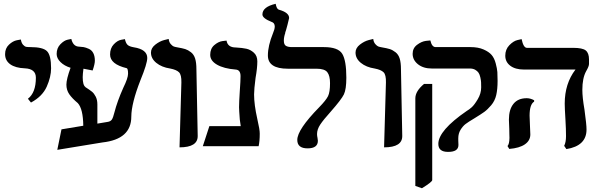

<svg xmlns="http://www.w3.org/2000/svg" viewBox="-20 -770 3144 1011"><path d="M143.1 -230 127 -250Q168.9 -282.2 168.9 -360.8Q168.9 -407.7 110.8 -410.2Q61 -412.1 33.9 -431.6Q6.8 -451.2 6.8 -484.9Q6.8 -515.6 27.3 -534.9Q47.9 -554.2 68.8 -558.1L89.8 -562Q92.8 -543.9 101.3 -534.4Q109.9 -524.9 117.9 -523.4Q126 -522 140.1 -522Q206.1 -522 227.5 -500.5Q249 -479 249 -410.2Q249 -365.2 226.1 -313.7Q203.1 -262.2 143.1 -230Z M545.4 -127.9Q561.5 -129.9 568.6 -139.9Q575.7 -149.9 582.5 -178.2Q597.7 -237.3 629.4 -308.1Q654.3 -358.9 654.3 -381.8Q654.3 -409.7 646.5 -411.1Q559.6 -432.1 559.6 -482.9Q559.6 -516.1 579.1 -536.6Q598.6 -557.1 618.2 -560.5L637.7 -564Q642.6 -542 652.1 -533.4Q661.6 -524.9 684.6 -521Q755.4 -509.8 755.4 -464.8Q755.4 -435.1 719.7 -348.1Q671.9 -226.1 671.4 -155.8Q671.4 -36.6 519.5 -20Q484.4 -14.2 400.4 -0.5Q316.4 13.2 281.7 19L303.7 -88.9L418.5 -107.9Q417.5 -196.8 389.6 -227.1Q359.9 -252 344.7 -273.9Q329.6 -295.9 329.6 -324.2Q329.6 -353 351.6 -413.1Q319.3 -422.9 298.8 -442.9Q278.3 -462.9 278.3 -485.8Q278.3 -516.6 297.9 -536.9Q317.4 -557.1 336.4 -561L355.5 -564.9Q364.3 -528.8 390.6 -524.9Q408.7 -523.9 420.2 -522Q431.6 -520 447.5 -512.9Q463.4 -505.9 471.4 -490Q479.5 -474.1 479.5 -450.2Q479.5 -433.1 467.8 -398.9Q443.8 -403.8 419.4 -408.2Q415.5 -378.4 415.5 -363.8Q415.5 -321.8 429.7 -312H428.7Q453.6 -295.9 464.6 -286.9Q475.6 -277.8 484.1 -261Q492.7 -244.1 492.7 -220.2V-119.1Q501.5 -121.1 519 -123.5Q536.6 -126 545.4 -127.9Z M925.3 5.9 935.1 -335.9Q936 -376 922.6 -389.4Q909.2 -402.8 876 -409.2Q831.1 -416 803 -439Q774.9 -461.9 774.9 -493.2Q774.9 -517.1 798.1 -535.2Q821.3 -553.2 844.7 -559.1L868.2 -564.9Q870.1 -547.9 879.2 -537.8Q888.2 -527.8 894.5 -525.4Q900.9 -522.9 912.1 -521Q940.9 -516.1 955.6 -511.5Q970.2 -506.8 985.6 -494.9Q1001 -482.9 1007.6 -461.4Q1014.2 -439.9 1014.2 -405.8Q1015.1 -346.7 1017.6 -229.2Q1020 -111.8 1021 -55.2Q1022.5 5.9 925.3 5.9Z M1317.9 -272.9Q1317.9 -218.8 1335 -143.1Q1348.1 -86.9 1347.7 -65.9Q1347.7 -26.9 1341.8 0H1047.9L1082.5 -106H1247.6Q1241.7 -136.7 1239.7 -183.1Q1238.8 -189.9 1238.8 -205.1Q1238.8 -232.9 1242.7 -291Q1246.6 -345.2 1246.6 -369.1Q1246.6 -402.3 1220.7 -403.8Q1158.7 -408.7 1122.8 -429.4Q1086.9 -450.2 1086.9 -481Q1086.9 -514.2 1108.4 -532.5Q1129.9 -550.8 1151.4 -553.7L1172.9 -556.2Q1178.7 -520 1221.7 -520Q1255.9 -518.1 1277.3 -513.4Q1298.8 -508.8 1316.9 -492.4Q1335 -476.1 1335 -446.8Q1335 -411.6 1325.7 -359.9Q1317.9 -299.8 1317.9 -272.9Z M1474.6 -556.2Q1474.6 -535.2 1485.6 -528.6Q1496.6 -522 1517.6 -522H1685.5Q1760.7 -522 1782.2 -486.6Q1803.7 -451.2 1803.7 -360.8Q1803.7 -299.8 1790.8 -272.9Q1777.8 -246.1 1720.7 -181.2Q1683.6 -140.1 1666.5 -114.5Q1649.4 -88.9 1649.4 -64Q1649.4 -54.2 1651.9 -43.9Q1653.8 -31.7 1653.8 -28.8Q1653.8 11.2 1599.6 11.2Q1545.4 11.2 1545.4 -33.2Q1545.4 -87.4 1660.6 -205.1Q1696.8 -242.2 1707.3 -263.7Q1717.8 -285.2 1717.8 -332Q1717.8 -371.1 1703.6 -389.6Q1689.5 -408.2 1646.5 -408.2H1495.6Q1390.6 -408.2 1390.6 -478Q1390.6 -528.8 1417.5 -595.2Q1426.3 -615.2 1426.8 -629.9Q1426.8 -649.9 1409.7 -654.8Q1361.8 -673.8 1361.8 -693.8Q1361.8 -733.9 1431.6 -750Q1436.5 -723.1 1447.8 -719.2Q1502.9 -704.1 1502.4 -674.8Q1502.4 -672.9 1493.7 -638.9Q1484.9 -605 1481.4 -597.2H1482.4Q1474.6 -575.2 1474.6 -556.2Z M2002.4 5.9 2012.2 -335.9Q2013.2 -376 1999.8 -389.4Q1986.3 -402.8 1953.1 -409.2Q1908.2 -416 1880.1 -439Q1852.1 -461.9 1852.1 -493.2Q1852.1 -517.1 1875.2 -535.2Q1898.4 -553.2 1921.9 -559.1L1945.3 -564.9Q1947.3 -547.9 1956.3 -537.8Q1965.3 -527.8 1971.7 -525.4Q1978 -522.9 1989.3 -521Q2018.1 -516.1 2032.7 -511.5Q2047.4 -506.8 2062.7 -494.9Q2078.1 -482.9 2084.7 -461.4Q2091.3 -439.9 2091.3 -405.8Q2092.3 -346.7 2094.7 -229.2Q2097.2 -111.8 2098.1 -55.2Q2099.6 5.9 2002.4 5.9Z M2201.7 221.2 2167 209V-252Q2167 -290 2212.9 -328.1H2255.9V178.2Q2255.9 188 2201.7 221.2ZM2393.1 -42Q2393.1 -42 2393.1 -29.8Q2394 -22.9 2394 -6.8Q2394 30.3 2338.9 29.8Q2288.1 29.8 2288.1 -12.2Q2288.1 -83 2438 -186Q2450.2 -192.9 2464.1 -205.3Q2478 -217.8 2495.8 -247.8Q2513.7 -277.8 2513.7 -310.1Q2513.7 -326.2 2513.2 -336.7Q2512.7 -347.2 2509.3 -362.5Q2505.9 -377.9 2499.8 -387Q2493.7 -396 2482.2 -402.6Q2470.7 -409.2 2454.1 -409.2H2253.9Q2209 -409.2 2180.9 -431.6Q2152.8 -454.1 2152.8 -486.8Q2152.8 -516.6 2176.3 -534.2Q2199.7 -551.8 2222.7 -554.7L2246.1 -557.1Q2253.9 -522 2273.9 -522H2458Q2498 -522 2526.4 -509.5Q2554.7 -497.1 2568.8 -480.5Q2583 -463.9 2590.3 -436Q2597.7 -408.2 2598.9 -390.6Q2600.1 -373 2600.1 -344.2Q2600.1 -300.3 2593 -269.5Q2585.9 -238.8 2566.4 -215.8Q2546.9 -192.9 2530.3 -180.9Q2513.7 -168.9 2478 -147Q2445.8 -127.9 2431.4 -116.9Q2417 -106 2405 -86.4Q2393.1 -66.9 2393.1 -42Z M2768.6 -161.1Q2768.6 -151.4 2770.5 -111.1Q2772.5 -70.8 2772.5 -62Q2772.5 -29.8 2743.9 -10Q2715.3 9.8 2661.6 14.2L2652.3 -1Q2662.1 -10.7 2662.6 -43.9Q2662.6 -46.9 2662.1 -64Q2661.6 -81.1 2661.6 -91.8Q2659.7 -127.9 2659.7 -140.1Q2659.7 -193.4 2683.6 -223.1Q2707.5 -252.9 2753.4 -252.9Q2772.5 -252.9 2792.5 -242.2V-234.9Q2768.6 -220.2 2768.6 -161.1ZM3046.4 -296.9Q3046.4 -256.8 3057.6 -192.9Q3068.8 -111.8 3068.4 -87.9Q3068.4 -2 2962.4 15.1L2950.7 -2Q2960.4 -21 2960.4 -53.2Q2960.4 -90.3 2957.5 -138.2Q2953.6 -202.1 2953.6 -224.1Q2953.6 -330.1 3010.3 -403.8H2739.3Q2693.4 -403.8 2667 -423.8Q2640.6 -443.8 2640.6 -476.8Q2640.6 -509.8 2662.1 -532Q2683.6 -554.2 2705.1 -559.1L2726.6 -564Q2736.3 -518.1 2754.4 -518.1H2997.6Q3047.4 -518.1 3064.5 -504.2Q3081.5 -490.2 3081.5 -457V-433.1Q3081.5 -420.9 3066.4 -395Q3046.4 -358.9 3046.4 -296.9Z"/></svg>

Font: Linux Libertine
Style: Bold
Weight: 700
Designer: Philipp H. Poll
Foundry: Philipp H. Poll
Version: Version 5.0.3